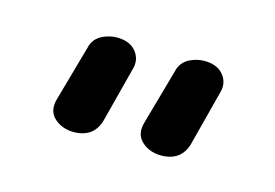

<svg xmlns="http://www.w3.org/2000/svg" viewBox="-38 -789 377 263"><g transform="rotate(15 151.0 -657.5)"><path d="M191 -703Q194 -717 207 -723Q220 -729 234 -727Q248 -725 255 -715Q262 -705 259 -693L238 -612Q230 -586 200 -587Q184 -588 174 -598Q164 -608 169 -625ZM67 -703Q70 -717 83 -723Q96 -729 110 -727Q124 -725 131 -715Q138 -705 135 -693L114 -612Q106 -586 76 -587Q60 -588 50 -598Q40 -608 45 -625Z"/></g></svg>

Font: VDS Compensated
Style: Light
Weight: 300
Designer: artmaker
Foundry: artmaker
Version: Version 1.000 2012 initial release